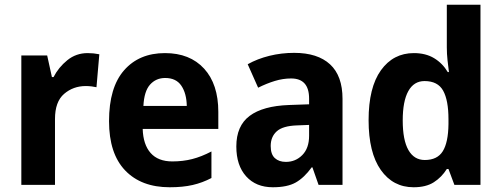

<svg xmlns="http://www.w3.org/2000/svg" viewBox="-20 -780 2117 810"><path d="M350 -556Q375 -556 399 -551L387 -412Q379 -414 366.5 -415.5Q354 -417 342 -417Q289 -417 250.5 -384Q212 -351 212 -278V0H70V-546H179L199 -455H206Q227 -496 264 -526Q301 -556 350 -556Z M676 -556Q781 -556 841 -490.5Q901 -425 901 -308V-236H582Q584 -170 615.5 -134.5Q647 -99 707 -99Q752 -99 791 -109Q830 -119 872 -141V-29Q834 -9 792.5 0.5Q751 10 696 10Q576 10 508 -61Q440 -132 440 -269Q440 -411 503.5 -483.5Q567 -556 676 -556ZM677 -451Q638 -451 613 -423Q588 -395 585 -333H768Q767 -386 745 -418.5Q723 -451 677 -451Z M1221 -557Q1320 -557 1372.5 -508.5Q1425 -460 1425 -363V0H1324L1298 -74H1295Q1263 -30 1227.5 -10Q1192 10 1131 10Q1060 10 1018.5 -36Q977 -82 977 -162Q977 -249 1033 -291Q1089 -333 1199 -337L1284 -340V-364Q1284 -449 1208 -449Q1174 -449 1139.5 -438.5Q1105 -428 1069 -410L1025 -509Q1066 -532 1116.5 -544.5Q1167 -557 1221 -557ZM1233 -251Q1173 -249 1147.5 -226Q1122 -203 1122 -164Q1122 -129 1139.5 -113Q1157 -97 1186 -97Q1227 -97 1255.5 -126Q1284 -155 1284 -207V-253Z M1725 10Q1638 10 1586.5 -63Q1535 -136 1535 -273Q1535 -411 1587 -483.5Q1639 -556 1726 -556Q1776 -556 1811.5 -534.5Q1847 -513 1869 -476H1874Q1871 -498 1868 -525.5Q1865 -553 1865 -580V-760H2007V0H1897L1872 -67H1865Q1843 -32 1810 -11Q1777 10 1725 10ZM1772 -105Q1825 -105 1848 -142Q1871 -179 1872 -256V-277Q1872 -357 1849.5 -397.5Q1827 -438 1771 -438Q1726 -438 1702.5 -395.5Q1679 -353 1679 -272Q1679 -189 1703 -147Q1727 -105 1772 -105Z"/></svg>

Font: Noto Sans Devanagari UI SemiCondensed
Style: Bold
Weight: 700
Width: 4
Designer: Jelle Bosma - Monotype Design Team
Foundry: Monotype Imaging Inc.
Version: Version 2.004; ttfautohint (v1.8.4.7-5d5b)